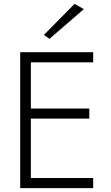

<svg xmlns="http://www.w3.org/2000/svg" viewBox="-20 -969 574 989"><path d="M412 -922 364 -949 206 -789 235 -769ZM84 -700V0H460V-52H139V-358H440V-410H139V-648H460V-700Z"/></svg>

Font: Jost Light
Style: Regular
Weight: 300
Version: Version 3.710